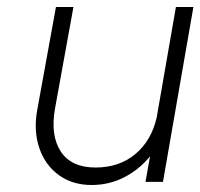

<svg xmlns="http://www.w3.org/2000/svg" viewBox="-20 -520 573 549"><path d="M137 -208Q124 -132 154 -86.5Q184 -41 253 -41Q321 -41 367 -79.5Q413 -118 428 -184L483 -500H533L446 0H396L409 -73Q378 -35 335 -13Q292 9 242 9Q187 9 148 -19.5Q109 -48 92.5 -96.5Q76 -145 86 -203L140 -500H190Z"/></svg>

Font: Overused Grotesk Light
Style: Italic
Weight: 300
Italic angle: -10°
Version: Version 0.003